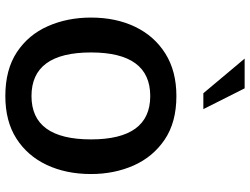

<svg xmlns="http://www.w3.org/2000/svg" viewBox="-130 -809 951 731"><g transform="rotate(90 345.5 -443.5)"><path d="M345.7 11.7Q245.1 11.7 178.7 -32.2Q112.3 -76.2 79.6 -150.4Q46.9 -224.6 46.9 -314.5Q46.9 -409.2 82 -482.4Q117.2 -555.7 184.1 -597.7Q251 -639.6 345.7 -639.6Q445.3 -639.6 511.2 -595.2Q577.1 -550.8 609.9 -477.1Q642.6 -403.3 642.6 -314.5Q642.6 -219.7 607.9 -146Q573.2 -72.3 507.3 -30.3Q441.4 11.7 345.7 11.7ZM345.7 -87.9Q510.7 -87.9 510.7 -314.5Q510.7 -540 345.7 -540Q179.7 -540 179.7 -314.5Q179.7 -87.9 345.7 -87.9ZM335 -742.2 203.1 -899.4H316.4L395.5 -742.2Z"/></g></svg>

Font: Padauk Book
Style: Bold
Weight: 700
Designer: Debbi Hosken, Becca Hirsbrunner Spalinger
Foundry: SIL International
Version: Version 5.000